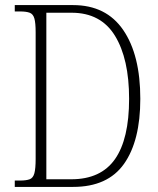

<svg xmlns="http://www.w3.org/2000/svg" viewBox="-20 -734 621 754"><path d="M38 0V-25H59Q83 -25 96.5 -30Q110 -35 115 -53.5Q120 -72 120 -110V-607Q120 -644 115 -661.5Q110 -679 96.5 -684Q83 -689 59 -689H38V-714H267Q397 -714 464 -616Q531 -518 531 -346Q531 -181 467 -90.5Q403 0 267 0ZM260 -30Q376 -30 431.5 -109Q487 -188 487 -346Q487 -503 431.5 -593.5Q376 -684 261 -684H162V-30Z"/></svg>

Font: Noto Serif Condensed ExtraLight
Style: Regular
Weight: 200
Width: 3
Designer: Monotype Design Team
Foundry: Monotype Imaging Inc.
Version: Version 2.013; ttfautohint (v1.8.4.7-5d5b)